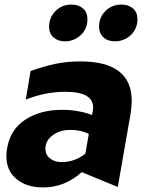

<svg xmlns="http://www.w3.org/2000/svg" viewBox="-20 -809 641 841"><path d="M250 -99Q219 -99 199 -115Q179 -131 179 -157Q179 -193 210.5 -216.5Q242 -240 289 -240Q335 -240 369 -222L354 -136Q307 -99 250 -99ZM557 -367Q557 -540 332 -540Q272 -540 221 -529Q170 -518 114 -498L93 -373Q180 -407 266 -407Q388 -407 388 -338Q388 -328 385 -316L383 -305Q359 -315 324.5 -321.5Q290 -328 252 -328Q157 -328 91 -285Q25 -242 11 -159Q8 -141 8 -125Q8 -61 52.5 -24.5Q97 12 168 12Q264 12 338 -55L496 10L552 -311Q557 -344 557 -367ZM195 -692Q195 -662 214.5 -645Q234 -628 265 -628Q304 -628 333.5 -655Q363 -682 363 -726Q363 -755 343.5 -772Q324 -789 293 -789Q251 -789 223 -760.5Q195 -732 195 -692ZM414 -693Q414 -663 433 -645.5Q452 -628 483 -628Q523 -628 552.5 -655Q582 -682 582 -726Q582 -755 562.5 -772Q543 -789 512 -789Q470 -789 442 -761Q414 -733 414 -693Z"/></svg>

Font: Geom ExtraBold
Style: Bold Italic
Weight: 800
Italic angle: -10°
Version: Version 1.102